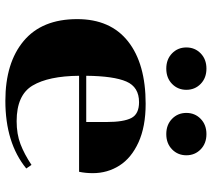

<svg xmlns="http://www.w3.org/2000/svg" viewBox="-56 -702 771 698"><g transform="rotate(90 329.0 -353.5)"><path d="M153 -646Q153 -677 174.5 -698Q196 -719 230 -719Q264 -719 285.5 -698Q307 -677 307 -646Q307 -615 285.5 -594Q264 -573 230 -573Q196 -573 174.5 -594Q153 -615 153 -646ZM391 -646Q391 -677 412.5 -698Q434 -719 468 -719Q502 -719 523.5 -698Q545 -677 545 -646Q545 -615 523.5 -594Q502 -573 468 -573Q434 -573 412.5 -594Q391 -615 391 -646ZM421 -29Q468 -29 504.5 -43Q541 -57 580 -83L593 -64Q500 12 347 12Q209 12 129.5 -54.5Q50 -121 50 -249Q50 -370 131 -434Q212 -498 358 -498Q441 -498 498 -472Q555 -446 582.5 -402.5Q610 -359 610 -306Q610 -279 605 -256H256Q257 -145 291.5 -87Q326 -29 421 -29ZM256 -282H424V-357Q424 -418 409.5 -446Q395 -474 352 -474Q297 -474 277 -428Q257 -382 256 -282Z"/></g></svg>

Font: Chonburi
Style: Regular
Weight: 400
Designer: Thanarat Vachiruckul and Stawix Ruecha
Foundry: Cadson Demak & Katatrad
Version: Version 1.000